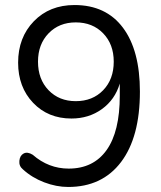

<svg xmlns="http://www.w3.org/2000/svg" viewBox="-20 -734 640 763"><path d="M251 9Q204 9 155.5 -9.5Q107 -28 71 -61Q55 -74 57 -95Q59 -116 74 -124Q89 -132 110 -119Q173 -64 253 -64Q351 -64 403.5 -137.5Q456 -211 456 -354V-402Q437 -338 385 -300.5Q333 -263 264 -263Q171 -263 111.5 -325.5Q52 -388 52 -485Q52 -585 114.5 -649.5Q177 -714 276 -714Q401 -714 468.5 -624Q536 -534 536 -370Q536 -189 461 -90Q386 9 251 9ZM281 -332Q348 -332 390 -375.5Q432 -419 432 -489Q432 -558 390 -601.5Q348 -645 281 -645Q215 -645 173 -601.5Q131 -558 131 -489Q131 -419 173 -375.5Q215 -332 281 -332Z"/></svg>

Font: Nunito
Style: Regular
Weight: 400
Designer: Vernon Adams
Foundry: Vernon Adams
Version: Version 3.602